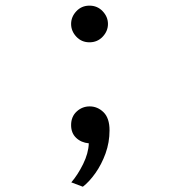

<svg xmlns="http://www.w3.org/2000/svg" viewBox="-20 -504 656 698"><path d="M281.2 174.8 239.2 159Q262.5 132.1 282.1 92.6Q301.6 53 302.8 17Q274.9 14.4 256.7 -3Q238.5 -20.4 238.5 -49.2Q238.5 -79.9 258.7 -98.6Q278.9 -117.2 306 -117.2Q334.8 -117.2 356.5 -95.9Q378.2 -74.5 378.2 -30Q378.2 13.4 363.8 53.6Q349.2 93.8 326.9 125.3Q304.5 156.9 281.2 174.8ZM305.2 -350.2Q276.6 -350.2 257.6 -370.5Q238.5 -390.8 238.5 -416.8Q238.5 -442.9 257.6 -463.2Q276.6 -483.5 305.2 -483.5Q334 -483.5 353.2 -463.2Q372.5 -442.9 372.5 -416.8Q372.5 -390.8 353.2 -370.5Q334 -350.2 305.2 -350.2Z"/></svg>

Font: Overpass Mono Light
Style: Regular
Weight: 300
Monospace: yes
Designer: Delve Withrington, Dave Bailey
Foundry: Delve Fonts LLC
Version: Version 4.000